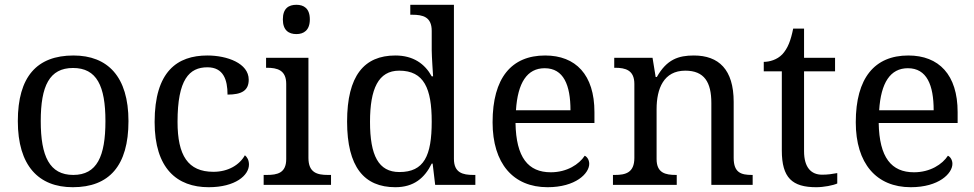

<svg xmlns="http://www.w3.org/2000/svg" viewBox="-20 -780 4110 810"><path d="M522 -269C522 -456.5 434.6 -545.9 290 -545.9C135.3 -545.9 55.2 -456.1 55.2 -269C55.2 -81.1 142.6 9.8 287.1 9.8C440.9 9.8 522 -81.1 522 -269ZM151.9 -269C151.9 -417.5 188.5 -493.2 288.1 -493.2C388.2 -493.2 424.8 -417.5 424.8 -269C424.8 -120.6 389.2 -42 289.1 -42C189 -42 151.9 -120.6 151.9 -269Z M860.4 9.8C973.1 9.8 1030.3 -40.5 1030.3 -85.9C1030.3 -104 1022.9 -117.2 1013.2 -125C990.2 -84 942.4 -55.2 880.4 -55.2C772.9 -55.2 729 -124 729 -266.1C729 -444.8 778.3 -496.1 855 -496.1C922.4 -496.1 939.9 -443.8 939.9 -380.9C999 -380.9 1029.3 -397.5 1029.3 -443.8C1029.3 -513.2 938 -545.9 855 -545.9C728 -545.9 632.3 -479 632.3 -265.1C632.3 -68.8 727.1 9.8 860.4 9.8Z M1092.3 -42V0H1376.5V-42H1363.3C1318.4 -42 1281.2 -51.3 1281.2 -113.8V-536.1H1102.5V-494.1H1105.5C1149.9 -494.1 1187.5 -484.4 1187.5 -425.8V-108.9C1187.5 -49.8 1149.9 -42 1105.5 -42ZM1173.3 -698.2C1173.3 -651.9 1198.2 -636.2 1230.5 -636.2C1261.2 -636.2 1287.1 -651.9 1287.1 -698.2C1287.1 -745.1 1261.2 -759.8 1230.5 -759.8C1198.2 -759.8 1173.3 -745.1 1173.3 -698.2Z M1895 -759.8H1710.9V-717.8H1719.2C1763.7 -717.8 1801.3 -709 1801.3 -649.9V-567.9C1801.3 -556.2 1802.7 -528.8 1804.2 -503.9C1805.2 -489.7 1806.2 -474.1 1807.1 -458H1801.3C1772.5 -510.3 1724.1 -545.9 1647.9 -545.9C1516.1 -545.9 1444.3 -460.4 1444.3 -267.1C1444.3 -75.7 1516.1 9.8 1647.9 9.8C1726.1 9.8 1771.5 -29.3 1801.3 -89.8H1805.2L1815.9 0H1985.4V-42H1977.1C1932.6 -42 1895 -50.8 1895 -109.9ZM1665 -54.2C1576.7 -54.2 1541 -124 1541 -266.1C1541 -405.3 1576.2 -481.9 1664.1 -481.9C1769.5 -481.9 1801.3 -405.8 1801.3 -267.1C1801.3 -122.6 1769 -54.2 1665 -54.2Z M2277.8 -492.2C2357.9 -492.2 2386.7 -420.9 2386.7 -314.9H2156.7C2164.1 -430.7 2203.6 -492.2 2277.8 -492.2ZM2290 9.8C2408.7 9.8 2465.8 -48.3 2465.8 -88.9C2465.8 -106 2456.1 -119.1 2446.8 -123C2423.3 -86.9 2372.1 -53.2 2303.7 -53.2C2208.5 -53.2 2157.2 -115.2 2154.8 -261.2H2487.8V-307.1C2487.8 -464.8 2408.7 -545.9 2279.8 -545.9C2137.7 -545.9 2058.1 -451.2 2058.1 -264.2C2058.1 -90.3 2145 9.8 2290 9.8Z M2832 -42C2787.6 -42 2750 -49.8 2750 -108.9V-319.8C2750 -405.8 2779.8 -481.9 2871.1 -481.9C2951.7 -481.9 2981 -432.6 2981 -345.2V0H3155.3V-42H3151.9C3106.9 -42 3075.2 -51.3 3075.2 -113.8V-350.1C3075.2 -486.8 3012.2 -545.9 2907.2 -545.9C2842.8 -545.9 2793 -529.8 2751 -455.1H2746.1L2732.9 -536.1H2571.3V-494.1H2574.2C2618.7 -494.1 2656.2 -484.4 2656.2 -425.8V-113.8C2656.2 -51.3 2619.1 -42 2574.2 -42H2565.9V0H2835V-42Z M3448.2 -43C3401.9 -43 3372.1 -73.7 3372.1 -142.1V-479H3502.9V-536.1H3372.1V-659.2H3326.2C3315.9 -607.9 3303.2 -575.7 3280.3 -550.8C3258.3 -527.8 3226.1 -519 3202.1 -519V-479H3278.3V-145C3278.3 -29.8 3322.3 9.8 3423.3 9.8C3455.6 9.8 3495.1 2 3512.2 -5.9V-49.8C3491.2 -45.9 3472.2 -43 3448.2 -43Z M3810.1 -492.2C3890.1 -492.2 3918.9 -420.9 3918.9 -314.9H3689C3696.3 -430.7 3735.8 -492.2 3810.1 -492.2ZM3822.3 9.8C3940.9 9.8 3998 -48.3 3998 -88.9C3998 -106 3988.3 -119.1 3979 -123C3955.6 -86.9 3904.3 -53.2 3835.9 -53.2C3740.7 -53.2 3689.5 -115.2 3687 -261.2H4020V-307.1C4020 -464.8 3940.9 -545.9 3812 -545.9C3669.9 -545.9 3590.3 -451.2 3590.3 -264.2C3590.3 -90.3 3677.2 9.8 3822.3 9.8Z"/></svg>

Font: Gandom
Style: Regular
Weight: 400
Foundry: DejaVu fonts team - Redesigned by Saber Rastikerdar - Based on Samim Font
Version: Version 0.8